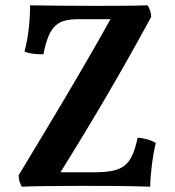

<svg xmlns="http://www.w3.org/2000/svg" viewBox="-20 -698 659 721"><path d="M497 -181C473 -71 441 -51 328 -51H207C328 -245 435 -427 548 -635C547 -652 542 -667 534 -678C466 -676 400 -676 334 -676C268 -676 136 -677 93 -678C93 -622 86 -553 72 -505C88 -496 119 -494 143 -494C165 -605 197 -626 278 -626H395C283 -425 172 -242 50 -40C50 -23 55 -9 62 3C108 1 195 0 284 0C371 0 451 0 544 3C545 -50 554 -117 565 -161C547 -172 524 -179 497 -181Z"/></svg>

Font: Vollkorn Semibold
Style: Regular
Weight: 600
Designer: Friedrich Althausen
Foundry: Friedrich Althausen
Version: Version 4.015;PS 004.015;hotconv 1.0.88;makeotf.lib2.5.64775